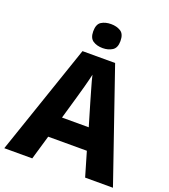

<svg xmlns="http://www.w3.org/2000/svg" viewBox="-164 -1049 1030 1167"><g transform="rotate(20 351.5 -465.5)"><path d="M439 -295H266L309 -444Q316 -467 330 -519Q344 -571 351 -603Q358 -571 373 -520.5Q388 -470 395 -444ZM523 0H703L456 -717H245L0 0H181L227 -157H477ZM353 -931Q316 -931 290.5 -915Q265 -899 265 -853Q265 -809 290.5 -792.5Q316 -776 353 -776Q389 -776 415 -792.5Q441 -809 441 -853Q441 -899 415 -915Q389 -931 353 -931Z"/></g></svg>

Font: Noto Sans UI Extra
Style: Regular
Weight: 800
Designer: Monotype Design Team
Foundry: Monotype Imaging Inc.
Version: Version 1.901